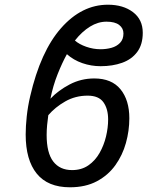

<svg xmlns="http://www.w3.org/2000/svg" viewBox="-20 -785 626 815"><path d="M277 10Q183 10 136 -48Q89 -106 89 -214Q89 -249 93.5 -291Q98 -333 108 -376Q152 -567 239.5 -666Q327 -765 438 -765Q503 -765 544.5 -733.5Q586 -702 586 -646Q586 -596 562.5 -564.5Q539 -533 498.5 -518.5Q458 -504 407 -504Q367 -504 329.5 -517Q292 -530 264 -555Q244 -519 224.5 -470Q205 -421 194 -366Q227 -401 275.5 -426.5Q324 -452 380 -452Q454 -452 491.5 -406Q529 -360 529 -283Q529 -230 514.5 -178Q500 -126 469.5 -83.5Q439 -41 391 -15.5Q343 10 277 10ZM407 -576Q431 -576 453 -582Q475 -588 489.5 -603Q504 -618 504 -643Q504 -665 486 -679Q468 -693 432 -693Q396 -693 362 -672Q328 -651 298 -613Q316 -597 346 -586.5Q376 -576 407 -576ZM286 -63Q326 -63 355 -83Q384 -103 402.5 -135.5Q421 -168 430 -205.5Q439 -243 439 -278Q439 -323 419 -351Q399 -379 352 -379Q300 -379 257 -354.5Q214 -330 185 -296Q182 -276 180 -254Q178 -232 178 -212Q178 -136 206 -99.5Q234 -63 286 -63Z"/></svg>

Font: Noto Sans
Style: Italic
Weight: 400
Italic angle: -12°
Designer: Monotype Design Team
Foundry: Monotype Imaging Inc.
Version: Version 2.013; ttfautohint (v1.8.4.7-5d5b)